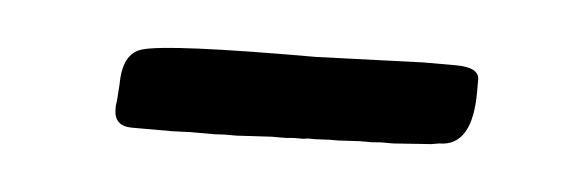

<svg xmlns="http://www.w3.org/2000/svg" viewBox="-24 -324 428 144"><g transform="rotate(5 190.0 -252.0)"><path d="M315.4 -286.1Q333 -286.1 333 -276.9V-267.6Q333 -226.6 308.1 -226.6L302.2 -225.6L273.9 -223.6H264.2L257.8 -223.1H248.5L232.4 -222.2H225.6L215.8 -221.7H209.5L206.1 -221.2H199.2L192.9 -220.7H182.6L156.2 -219.2H147L140.1 -218.8H121.1L108.4 -218.3H77.6Q64 -218.3 64 -231V-233.9L64.5 -237.3L65.4 -250Q65.4 -272.9 79.6 -277.3Q99.1 -283.2 210.4 -283.2L291 -286.1Z"/></g></svg>

Font: Averia Serif Libre Light
Style: Italic
Weight: 300
Italic angle: -8.5°
Version: Version 1.002